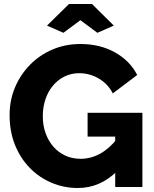

<svg xmlns="http://www.w3.org/2000/svg" viewBox="-20 -935 772 960"><path d="M369 5Q299 5 237 -21.5Q175 -48 128 -96.5Q81 -145 54.5 -211.5Q28 -278 28 -360Q28 -434 55 -498Q82 -562 130 -611Q178 -660 242.5 -687.5Q307 -715 382 -715Q480 -715 555 -673Q630 -631 666 -560L544 -468Q520 -515 474.5 -542Q429 -569 376 -569Q336 -569 302.5 -552.5Q269 -536 244.5 -506.5Q220 -477 207 -438Q194 -399 194 -354Q194 -308 208 -269Q222 -230 247 -201.5Q272 -173 306.5 -157Q341 -141 383 -141Q434 -141 480.5 -166.5Q527 -192 566 -242V-80Q481 5 369 5ZM556 -252H418V-371H692V0H556ZM215 -807 325 -915H440L549 -807L467 -771L382 -834L297 -771Z"/></svg>

Font: Raleway Thin ExtraBold
Style: Regular
Weight: 800
Version: Version 4.026